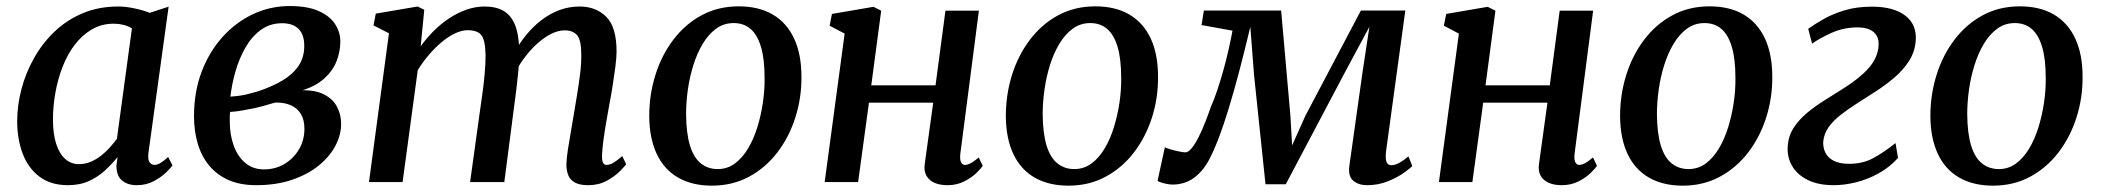

<svg xmlns="http://www.w3.org/2000/svg" viewBox="-20 -588 6784 620"><path d="M459.5 -95.5Q456.5 -72.5 463 -64Q469.5 -55.5 478.5 -55.5Q487.5 -55.5 497.8 -61.5Q508 -67.5 523 -81L537 -54Q532.5 -47 516.8 -31.5Q501 -16 476.5 -3Q452 10 421.5 10Q392.5 10 374.2 -5Q356 -20 356 -53L359.5 -80.5Q342 -59 319.5 -38Q297 -17 267.5 -3.5Q238 10 199.5 10Q144 10 107.5 -17.5Q71 -45 53.2 -92Q35.5 -139 35.5 -197Q35.5 -247.5 49.2 -300Q63 -352.5 89.8 -400.2Q116.5 -448 156 -485.8Q195.5 -523.5 247 -545.2Q298.5 -567 361.5 -567Q385.5 -567 414 -561Q442.5 -555 463.5 -546.5L524.5 -566.5ZM406 -496.5Q393.5 -504 378.5 -507.8Q363.5 -511.5 347.5 -511.5Q308 -511.5 276.5 -493Q245 -474.5 221.2 -443.2Q197.5 -412 182 -372Q166.5 -332 158.8 -288.2Q151 -244.5 151 -202Q151 -155.5 161.5 -123.2Q172 -91 190.8 -74.5Q209.5 -58 234.5 -58Q255.5 -58 273.5 -65.8Q291.5 -73.5 307 -85.8Q322.5 -98 335 -112.2Q347.5 -126.5 357.5 -139.5Z M807.5 10Q756.5 10 719 -6.2Q681.5 -22.5 656.2 -52.5Q631 -82.5 618.8 -123.2Q606.5 -164 606.5 -213Q606.5 -291.5 631.2 -356.5Q656 -421.5 699.2 -469.2Q742.5 -517 798 -542.8Q853.5 -568.5 915.5 -568.5Q974 -568.5 1010 -552Q1046 -535.5 1062.5 -509.5Q1079 -483.5 1079 -454.5Q1079 -422 1067 -391Q1055 -360 1028 -335.2Q1001 -310.5 957 -296.5Q1001 -297 1028.2 -282.2Q1055.5 -267.5 1068.5 -242.8Q1081.5 -218 1081.5 -188Q1081.5 -152 1063 -117Q1044.5 -82 1009 -53.2Q973.5 -24.5 922.5 -7.2Q871.5 10 807.5 10ZM832 -41Q869 -41 898.5 -58.5Q928 -76 945.5 -105.8Q963 -135.5 963 -172Q963 -200.5 952 -219.2Q941 -238 920.5 -247.5Q900 -257 870.5 -257Q863 -255.5 852.5 -252.2Q842 -249 829.2 -245.5Q816.5 -242 803 -239Q785.5 -235.5 765.5 -231.8Q745.5 -228 723 -226.5Q722 -218.5 722 -210.5Q722 -202.5 722 -195Q722 -152.5 734.8 -117.5Q747.5 -82.5 772.2 -61.8Q797 -41 832 -41ZM724 -276Q740 -277 754.2 -279Q768.5 -281 783 -284.8Q797.5 -288.5 814.5 -293.5Q859 -308.5 892.2 -328.2Q925.5 -348 944 -375.2Q962.5 -402.5 962.5 -439.5Q962.5 -476.5 944 -494.8Q925.5 -513 891 -513Q851.5 -513 822 -491.2Q792.5 -469.5 772.2 -433.8Q752 -398 740.2 -356.8Q728.5 -315.5 724 -276Z M1350 -556.5 1338.5 -438.5Q1357 -464.5 1380.5 -488Q1404 -511.5 1431 -529.2Q1458 -547 1486.8 -557Q1515.5 -567 1545 -567Q1581.5 -567 1605.8 -553Q1630 -539 1642.8 -508.2Q1655.5 -477.5 1656.5 -427.5Q1656.5 -422 1656.5 -415.8Q1656.5 -409.5 1656 -403.2Q1655.5 -397 1655 -390L1638 -412.5Q1655.5 -446 1678.5 -474.2Q1701.5 -502.5 1729 -523.5Q1756.5 -544.5 1787.5 -555.8Q1818.5 -567 1851.5 -567Q1904 -567 1937.5 -534Q1971 -501 1971 -421.5Q1971 -402 1967 -371.5Q1963 -341 1957.8 -308Q1952.5 -275 1947 -247Q1942.5 -221.5 1937.5 -193Q1932.5 -164.5 1928.8 -136.8Q1925 -109 1924 -87Q1923.5 -70 1927.2 -62.8Q1931 -55.5 1938.5 -55.5Q1949 -55.5 1960.2 -62Q1971.5 -68.5 1989.5 -84L2002 -57.5Q1997 -50.5 1980.8 -34.2Q1964.5 -18 1938.8 -4Q1913 10 1879 10Q1851.5 10 1836 1.2Q1820.5 -7.5 1814.8 -22.8Q1809 -38 1809 -57Q1809.5 -77 1813.8 -104.8Q1818 -132.5 1823.5 -163Q1829 -193.5 1833.5 -222Q1838 -249 1843.5 -282.2Q1849 -315.5 1853.2 -349Q1857.5 -382.5 1857 -412Q1857 -458 1843.8 -474Q1830.5 -490 1803 -490Q1782.5 -490 1759.5 -478.5Q1736.5 -467 1713.8 -446.2Q1691 -425.5 1671 -398.2Q1651 -371 1637 -338.5L1656.5 -403Q1656 -379.5 1653.2 -352.2Q1650.5 -325 1647.2 -297.8Q1644 -270.5 1640.5 -246.5L1608.5 0H1498L1528.5 -220Q1532.5 -248 1537.2 -281.5Q1542 -315 1545 -348.5Q1548 -382 1548 -410.5Q1547 -459 1534.2 -474.8Q1521.5 -490.5 1489.5 -490.5Q1471.5 -490.5 1450 -480.5Q1428.5 -470.5 1406.8 -452.5Q1385 -434.5 1365 -411Q1345 -387.5 1329 -361.5L1280 0H1171.5L1236 -480.5L1186 -506L1193.5 -544L1328.5 -567Z M2365.5 -567.5Q2430.5 -567.5 2475.5 -541Q2520.5 -514.5 2544.2 -463.8Q2568 -413 2568 -340Q2568.5 -271.5 2548.2 -208.2Q2528 -145 2490 -95.5Q2452 -46 2398.5 -17.2Q2345 11.5 2279 11.5Q2215 11.5 2169.8 -14.5Q2124.5 -40.5 2100.8 -90.8Q2077 -141 2076.5 -213Q2076.5 -282.5 2096.5 -346.2Q2116.5 -410 2154.5 -460Q2192.5 -510 2245.8 -538.8Q2299 -567.5 2365.5 -567.5ZM2349 -513.5Q2317 -513.5 2292.2 -495.2Q2267.5 -477 2249.2 -446.5Q2231 -416 2219 -377.8Q2207 -339.5 2201.2 -298.5Q2195.5 -257.5 2195.5 -219.5Q2196 -157.5 2208 -118.2Q2220 -79 2243 -60.5Q2266 -42 2297.5 -42Q2328.5 -42 2353 -60Q2377.5 -78 2395.8 -108.8Q2414 -139.5 2425.8 -177.8Q2437.5 -216 2443.5 -256.8Q2449.5 -297.5 2449 -336Q2449 -398 2437.2 -437Q2425.5 -476 2403.5 -494.8Q2381.5 -513.5 2349 -513.5Z M3081 -91Q3079 -72.5 3083.5 -64Q3088 -55.5 3095.5 -55.5Q3104 -55.5 3114.2 -60.8Q3124.5 -66 3140.5 -79.5L3153.5 -52.5Q3149 -45.5 3133.8 -30.2Q3118.5 -15 3094.2 -2.5Q3070 10 3039.5 10Q3015.5 10 2998 2.5Q2980.5 -5 2971.8 -20.2Q2963 -35.5 2966 -57.5L2993.5 -256.5H2786L2751 0H2643L2707.5 -479.5L2659 -505L2666.5 -543L2800.5 -566L2825.5 -553.5L2793.5 -312.5H3001L3033 -553.5H3141Z M3517 -567.5Q3582 -567.5 3627 -541Q3672 -514.5 3695.8 -463.8Q3719.5 -413 3719.5 -340Q3720 -271.5 3699.8 -208.2Q3679.5 -145 3641.5 -95.5Q3603.5 -46 3550 -17.2Q3496.5 11.5 3430.5 11.5Q3366.5 11.5 3321.2 -14.5Q3276 -40.5 3252.2 -90.8Q3228.5 -141 3228 -213Q3228 -282.5 3248 -346.2Q3268 -410 3306 -460Q3344 -510 3397.2 -538.8Q3450.5 -567.5 3517 -567.5ZM3500.5 -513.5Q3468.5 -513.5 3443.8 -495.2Q3419 -477 3400.8 -446.5Q3382.5 -416 3370.5 -377.8Q3358.5 -339.5 3352.8 -298.5Q3347 -257.5 3347 -219.5Q3347.5 -157.5 3359.5 -118.2Q3371.5 -79 3394.5 -60.5Q3417.5 -42 3449 -42Q3480 -42 3504.5 -60Q3529 -78 3547.2 -108.8Q3565.5 -139.5 3577.2 -177.8Q3589 -216 3595 -256.8Q3601 -297.5 3600.5 -336Q3600.5 -398 3588.8 -437Q3577 -476 3555 -494.8Q3533 -513.5 3500.5 -513.5Z M4394.5 10Q4367 10 4349.8 -4.5Q4332.5 -19 4337.5 -54L4379.5 -352.5L4402 -501.5L4322.5 -353.5L4132 7H4066.5L4029.5 -346L4017.5 -501.5Q3999 -423.5 3981.5 -357.2Q3964 -291 3947.5 -237Q3931 -183 3915 -141.2Q3899 -99.5 3883.5 -70.5Q3863 -33 3833.8 -12.5Q3804.5 8 3766 8Q3758.5 8 3748 6Q3737.5 4 3728.8 1Q3720 -2 3718 -4L3741.5 -112.5Q3745 -110 3758.5 -106Q3772 -102 3786.8 -99Q3801.5 -96 3807.5 -96Q3817.5 -96 3828.5 -109.8Q3839.5 -123.5 3850.5 -145.2Q3861.5 -167 3871.8 -193.2Q3882 -219.5 3890.5 -244Q3900.5 -266 3910.5 -296Q3920.5 -326 3930 -359.5Q3939.5 -393 3947 -426.5Q3954.5 -460 3960 -489L3860 -507L3867.5 -554H4117L4147 -213.5L4152.5 -118.5L4195 -213.5L4374.5 -554H4518L4456 -101Q4454.5 -90 4454.8 -79.2Q4455 -68.5 4459.2 -61.5Q4463.5 -54.5 4473 -54.5Q4485.5 -54.5 4500.5 -63.2Q4515.5 -72 4528 -83L4540.5 -52Q4535.5 -46 4514.5 -30.8Q4493.5 -15.5 4462.2 -2.8Q4431 10 4394.5 10Z M5064.5 -91Q5062.5 -72.5 5067 -64Q5071.5 -55.5 5079 -55.5Q5087.5 -55.5 5097.8 -60.8Q5108 -66 5124 -79.5L5137 -52.5Q5132.5 -45.5 5117.2 -30.2Q5102 -15 5077.8 -2.5Q5053.5 10 5023 10Q4999 10 4981.5 2.5Q4964 -5 4955.2 -20.2Q4946.5 -35.5 4949.5 -57.5L4977 -256.5H4769.5L4734.5 0H4626.5L4691 -479.5L4642.5 -505L4650 -543L4784 -566L4809 -553.5L4777 -312.5H4984.5L5016.5 -553.5H5124.5Z M5500.5 -567.5Q5565.5 -567.5 5610.5 -541Q5655.5 -514.5 5679.2 -463.8Q5703 -413 5703 -340Q5703.5 -271.5 5683.2 -208.2Q5663 -145 5625 -95.5Q5587 -46 5533.5 -17.2Q5480 11.5 5414 11.5Q5350 11.5 5304.8 -14.5Q5259.5 -40.5 5235.8 -90.8Q5212 -141 5211.5 -213Q5211.5 -282.5 5231.5 -346.2Q5251.5 -410 5289.5 -460Q5327.5 -510 5380.8 -538.8Q5434 -567.5 5500.5 -567.5ZM5484 -513.5Q5452 -513.5 5427.2 -495.2Q5402.5 -477 5384.2 -446.5Q5366 -416 5354 -377.8Q5342 -339.5 5336.2 -298.5Q5330.5 -257.5 5330.5 -219.5Q5331 -157.5 5343 -118.2Q5355 -79 5378 -60.5Q5401 -42 5432.5 -42Q5463.5 -42 5488 -60Q5512.5 -78 5530.8 -108.8Q5549 -139.5 5560.8 -177.8Q5572.5 -216 5578.5 -256.8Q5584.5 -297.5 5584 -336Q5584 -398 5572.2 -437Q5560.5 -476 5538.5 -494.8Q5516.5 -513.5 5484 -513.5Z M5901.5 10Q5851.5 10 5817.2 -7Q5783 -24 5766.5 -53Q5750 -82 5753 -118Q5755.5 -150.5 5772.8 -176.5Q5790 -202.5 5816.2 -224.2Q5842.5 -246 5873.5 -265.2Q5904.5 -284.5 5934.5 -303.5Q5986 -336 6014.5 -368.5Q6043 -401 6046 -438.5Q6048 -459 6040.2 -472.5Q6032.5 -486 6016.8 -492.8Q6001 -499.5 5978.5 -499.5Q5933 -499.5 5893.5 -481.5Q5854 -463.5 5831.5 -447L5819 -495Q5840.5 -510.5 5869.8 -527Q5899 -543.5 5937.5 -555Q5976 -566.5 6025 -566.5Q6095.5 -566.5 6133.2 -537Q6171 -507.5 6166 -454.5Q6163 -419.5 6144.2 -390.5Q6125.5 -361.5 6097 -337.2Q6068.5 -313 6037 -292.8Q6005.5 -272.5 5976.5 -254Q5948 -236 5924 -217.2Q5900 -198.5 5885 -177.5Q5870 -156.5 5867.5 -130.5Q5866.5 -112 5874.2 -95.5Q5882 -79 5901 -69Q5920 -59 5951.5 -59Q5995.5 -59 6029.8 -77.8Q6064 -96.5 6101 -126L6109 -78Q6081.5 -47.5 6046 -28Q6010.5 -8.5 5973 0.8Q5935.5 10 5901.5 10Z M6502.5 -567.5Q6567.5 -567.5 6612.5 -541Q6657.5 -514.5 6681.2 -463.8Q6705 -413 6705 -340Q6705.5 -271.5 6685.2 -208.2Q6665 -145 6627 -95.5Q6589 -46 6535.5 -17.2Q6482 11.5 6416 11.5Q6352 11.5 6306.8 -14.5Q6261.5 -40.5 6237.8 -90.8Q6214 -141 6213.5 -213Q6213.5 -282.5 6233.5 -346.2Q6253.5 -410 6291.5 -460Q6329.5 -510 6382.8 -538.8Q6436 -567.5 6502.5 -567.5ZM6486 -513.5Q6454 -513.5 6429.2 -495.2Q6404.5 -477 6386.2 -446.5Q6368 -416 6356 -377.8Q6344 -339.5 6338.2 -298.5Q6332.5 -257.5 6332.5 -219.5Q6333 -157.5 6345 -118.2Q6357 -79 6380 -60.5Q6403 -42 6434.5 -42Q6465.5 -42 6490 -60Q6514.5 -78 6532.8 -108.8Q6551 -139.5 6562.8 -177.8Q6574.5 -216 6580.5 -256.8Q6586.5 -297.5 6586 -336Q6586 -398 6574.2 -437Q6562.5 -476 6540.5 -494.8Q6518.5 -513.5 6486 -513.5Z"/></svg>

Font: Merriweather 20pt Medium
Style: Italic
Weight: 500
Italic angle: -7.8°
Version: Version 2.101